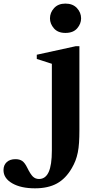

<svg xmlns="http://www.w3.org/2000/svg" viewBox="-194 -792 541 1070"><path d="M1 257.5Q-77.5 257.5 -126 229.5Q-174.5 201.5 -174.5 156Q-174.5 128 -156.5 111.5Q-138.5 95 -108 95Q-84.5 95 -70 105.2Q-55.5 115.5 -42.5 142Q-25 178 -11 191.8Q3 205.5 23.5 205.5Q59.5 205.5 77.2 166.8Q95 128 95 47V-436.5L11 -463.5V-487L228 -534.5H248.5V-68Q248.5 -28 246.5 2.8Q244.5 33.5 239.5 58Q234.5 82.5 226.5 103.2Q218.5 124 206.5 144.5Q172.5 203.5 123.2 230.5Q74 257.5 1 257.5ZM170.5 -608.5Q128.5 -608.5 106.5 -634Q84.5 -659.5 84.5 -689.5Q84.5 -722 107.5 -747Q130.5 -772 170.5 -772Q211.5 -772 234.8 -747Q258 -722 258 -689.5Q258 -659.5 236 -634Q214 -608.5 170.5 -608.5Z"/></svg>

Font: Libre Caslon Text
Style: Regular
Weight: 400
Designer: Pablo Impallari, Rodrigo Fuenzalida, Katja Schimmel
Foundry: Pablo Impallari, Rodrigo Fuenzalida
Version: Version 2.000